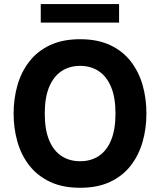

<svg xmlns="http://www.w3.org/2000/svg" viewBox="-20 -910 780 936"><path d="M370.6 -718.8Q285.2 -718.8 223.9 -689.9Q162.6 -661.1 123.3 -610.6Q84 -560.1 65.2 -494.9Q46.4 -429.7 46.4 -356.4Q46.4 -283.2 65.2 -218Q84 -152.8 123.5 -102.5Q163.1 -52.2 224.4 -23.4Q285.6 5.4 370.6 5.4Q455.6 5.4 516.8 -23.4Q578.1 -52.2 617.2 -102.5Q656.2 -152.8 675 -218Q693.8 -283.2 693.8 -356.4Q693.8 -429.7 675.3 -494.9Q656.7 -560.1 617.7 -610.6Q578.6 -661.1 517.3 -689.9Q456.1 -718.8 370.6 -718.8ZM370.6 -588.9Q422.4 -588.9 461.2 -563.2Q500 -537.6 521.5 -486.1Q543 -434.6 543 -356.4Q543 -278.3 521.7 -226.8Q500.5 -175.3 461.9 -149.7Q423.3 -124 370.6 -124Q318.4 -124 279.5 -149.7Q240.7 -175.3 219.5 -226.8Q198.2 -278.3 198.2 -356.4Q198.2 -434.6 219.7 -486.1Q241.2 -537.6 280 -563.2Q318.8 -588.9 370.6 -588.9ZM560.5 -890.1H178.7V-799.8H560.5Z"/></svg>

Font: Estedad-FD-VF Thin
Style: Regular
Weight: 100
Designer: Amin Abedi
Version: Version 5.0